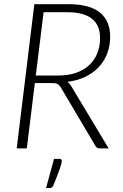

<svg xmlns="http://www.w3.org/2000/svg" viewBox="-20 -728 604 942"><path d="M62 0ZM151 -320.5 111.5 0H62L148.5 -707.5H316.5Q419 -707.5 469.8 -666.8Q520.5 -626 520.5 -548.5Q520.5 -502.5 505.5 -464.2Q490.5 -426 463 -397.2Q435.5 -368.5 396.8 -350.5Q358 -332.5 311 -326.5Q321.5 -319 328.5 -307L513 0H470.5Q462.5 0 457.2 -2.8Q452 -5.5 448 -12.5L277.5 -300.5Q270.5 -311.5 262.2 -316Q254 -320.5 235.5 -320.5ZM194 -668 155.5 -357.5H267Q314.5 -357.5 352.2 -370.5Q390 -383.5 416.5 -407.5Q443 -431.5 457 -465.5Q471 -499.5 471 -541Q471 -605 430.5 -636.5Q390 -668 312 -668ZM273 51.5Q279 51.5 281 54.5Q283 57.5 283 61.5Q283 67 280.8 75.8Q278.5 84.5 273.8 98.8Q269 113 261 133.5Q253 154 241.5 182.5Q238 189.5 233.8 192Q229.5 194.5 222 194.5H206L245 51.5Z"/></svg>

Font: Lato Light
Style: Italic
Weight: 300
Italic angle: -7°
Designer: Lukasz Dziedzic
Foundry: tyPoland Lukasz Dziedzic
Version: Version 2.007; 2014-02-27